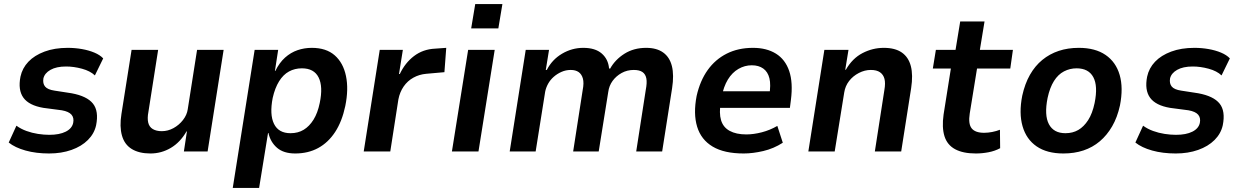

<svg xmlns="http://www.w3.org/2000/svg" viewBox="-20 -747 6113 947"><path d="M222 10Q158 10 106 -4.5Q54 -19 23 -44L61 -127Q83 -111 110.5 -101Q138 -91 167.5 -86.5Q197 -82 223 -82Q273 -82 304 -97.5Q335 -113 341 -141Q346 -166 332.5 -181.5Q319 -197 285 -203L194 -215Q123 -227 95.5 -265Q68 -303 81 -369Q90 -411 120 -442.5Q150 -474 199.5 -492.5Q249 -511 314 -511Q350 -511 384 -505Q418 -499 445.5 -487.5Q473 -476 489 -459L448 -375Q425 -397 384.5 -408Q344 -419 306 -419Q258 -419 229 -402.5Q200 -386 194 -360Q190 -335 202.5 -320Q215 -305 249 -300L333 -287Q409 -273 438.5 -236Q468 -199 454 -129Q445 -88 413.5 -56.5Q382 -25 332.5 -7.5Q283 10 222 10Z M722 10Q666 10 630 -12Q594 -34 581.5 -78.5Q569 -123 579 -185L629 -501H760L712 -195Q706 -164 711 -142.5Q716 -121 733.5 -110.5Q751 -100 778 -100Q808 -100 835.5 -115Q863 -130 882.5 -155Q902 -180 906 -208L952 -501H1083L1004 0H887L902 -99H900Q869 -45 822.5 -17.5Q776 10 722 10Z M1128 180 1236 -501H1352L1336 -397H1338Q1358 -438 1386 -463Q1414 -488 1447.5 -499.5Q1481 -511 1518 -511Q1589 -511 1631 -474Q1673 -437 1686.5 -372Q1700 -307 1683 -224Q1667 -148 1633 -96Q1599 -44 1549.5 -17Q1500 10 1436 10Q1379 10 1346.5 -18Q1314 -46 1304 -91H1302L1258 180ZM1413 -90Q1450 -90 1478 -107Q1506 -124 1526.5 -157Q1547 -190 1557 -239Q1574 -320 1551.5 -365Q1529 -410 1469 -410Q1434 -410 1405.5 -394.5Q1377 -379 1356.5 -346Q1336 -313 1325 -264Q1309 -182 1331.5 -136Q1354 -90 1413 -90Z M1774 0 1853 -501H1967L1948 -382H1952Q1978 -437 2022 -470.5Q2066 -504 2125 -507L2181 -511L2172 -391L2082 -383Q2048 -380 2019 -364Q1990 -348 1971 -320.5Q1952 -293 1945 -257L1905 0Z M2304 -607 2324 -727H2458L2438 -607ZM2209 0 2289 -501H2420L2340 0Z M2494 0 2573 -501H2688L2672 -402H2677Q2703 -453 2752 -482Q2801 -511 2857 -511Q2916 -511 2948 -483Q2980 -455 2984 -410L2989 -408Q3014 -453 3060 -482Q3106 -511 3167 -511Q3219 -511 3251 -488Q3283 -465 3294 -421Q3305 -377 3295 -312L3246 0H3118L3165 -303Q3172 -339 3168 -360Q3164 -381 3149 -391.5Q3134 -402 3106 -402Q3073 -402 3046 -387Q3019 -372 3001.5 -348Q2984 -324 2980 -293L2933 0H2807L2854 -303Q2861 -338 2855 -359.5Q2849 -381 2834 -391.5Q2819 -402 2795 -402Q2771 -402 2749.5 -392.5Q2728 -383 2711 -368Q2694 -353 2683.5 -334Q2673 -315 2669 -295L2622 0Z M3648 10Q3552 10 3495 -24Q3438 -58 3418.5 -122Q3399 -186 3416 -274Q3433 -349 3470.5 -401.5Q3508 -454 3564.5 -482.5Q3621 -511 3694 -511Q3761 -511 3807 -482.5Q3853 -454 3872.5 -397Q3892 -340 3881 -254L3876 -215H3511L3524 -297H3793L3774 -275Q3783 -329 3775 -361Q3767 -393 3744.5 -409Q3722 -425 3688 -425Q3653 -425 3622 -407Q3591 -389 3570 -354.5Q3549 -320 3539 -268L3535 -244Q3526 -189 3536.5 -154Q3547 -119 3579 -101.5Q3611 -84 3661 -84Q3697 -84 3737.5 -94.5Q3778 -105 3814 -126L3841 -43Q3796 -14 3744.5 -2Q3693 10 3648 10Z M3967 0 4046 -501H4165L4149 -403H4152Q4184 -459 4234 -485Q4284 -511 4339 -511Q4395 -511 4428 -488Q4461 -465 4472.5 -421Q4484 -377 4474 -312L4425 0H4295L4342 -303Q4348 -337 4342.5 -358Q4337 -379 4320.5 -390.5Q4304 -402 4275 -402Q4245 -402 4216 -387Q4187 -372 4168 -347.5Q4149 -323 4144 -291L4097 0Z M4793 10Q4730 10 4691 -11Q4652 -32 4638.5 -75Q4625 -118 4634 -182L4670 -409H4581L4596 -501H4693L4716 -641H4836L4813 -501H4976L4963 -409H4799L4763 -187Q4755 -136 4772.5 -114Q4790 -92 4834 -92Q4853 -92 4873.5 -96Q4894 -100 4912 -107L4913 -16Q4887 -2 4855.5 4Q4824 10 4793 10Z M5225 10Q5144 10 5093 -25Q5042 -60 5023.5 -124.5Q5005 -189 5022 -275Q5035 -334 5060 -378Q5085 -422 5121 -451.5Q5157 -481 5202 -496Q5247 -511 5301 -511Q5382 -511 5433 -476Q5484 -441 5502.5 -377.5Q5521 -314 5504 -227Q5491 -168 5465.5 -124Q5440 -80 5404.5 -50Q5369 -20 5324 -5Q5279 10 5225 10ZM5235 -90Q5271 -90 5298.5 -106Q5326 -122 5347 -154.5Q5368 -187 5379 -239Q5396 -323 5372.5 -366.5Q5349 -410 5290 -410Q5257 -410 5228 -395Q5199 -380 5178.5 -347.5Q5158 -315 5147 -264Q5130 -179 5153.5 -134.5Q5177 -90 5235 -90Z M5779 10Q5715 10 5663 -4.5Q5611 -19 5580 -44L5618 -127Q5640 -111 5667.5 -101Q5695 -91 5724.5 -86.5Q5754 -82 5780 -82Q5830 -82 5861 -97.5Q5892 -113 5898 -141Q5903 -166 5889.5 -181.5Q5876 -197 5842 -203L5751 -215Q5680 -227 5652.5 -265Q5625 -303 5638 -369Q5647 -411 5677 -442.5Q5707 -474 5756.5 -492.5Q5806 -511 5871 -511Q5907 -511 5941 -505Q5975 -499 6002.5 -487.5Q6030 -476 6046 -459L6005 -375Q5982 -397 5941.5 -408Q5901 -419 5863 -419Q5815 -419 5786 -402.5Q5757 -386 5751 -360Q5747 -335 5759.5 -320Q5772 -305 5806 -300L5890 -287Q5966 -273 5995.5 -236Q6025 -199 6011 -129Q6002 -88 5970.5 -56.5Q5939 -25 5889.5 -7.5Q5840 10 5779 10Z"/></svg>

Font: Nunito Sans 7pt SemiCondensed
Style: Bold Italic
Weight: 700
Width: 4
Italic angle: -9°
Designer: Vernon Adams
Foundry: Vernon Adams
Version: Version 3.101;gftools[0.9.27]